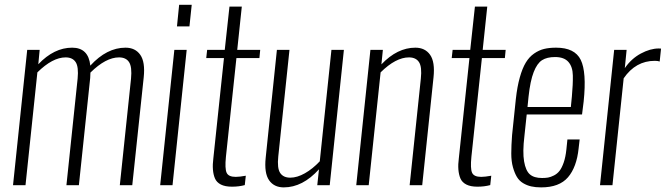

<svg xmlns="http://www.w3.org/2000/svg" viewBox="-20 -791 2843 820"><path d="M35.6 0 96.2 -578.1H149.4L143.6 -516.6Q210.9 -587.4 288.1 -587.4Q357.9 -587.4 365.7 -510.7Q436 -587.4 516.1 -587.4Q557.6 -587.4 579.1 -556.9Q600.6 -526.4 593.8 -460.9L544.9 0H491.7L539.6 -455.1Q544.4 -505.4 531.2 -525.6Q518.1 -545.9 488.3 -545.9Q432.1 -545.9 366.2 -481Q366.2 -473.6 365.2 -458L316.9 0H263.7L311.5 -455.1Q316.4 -505.4 303.2 -525.6Q290 -545.9 260.3 -545.9Q204.6 -545.9 139.6 -481.9L88.9 0Z M735.8 -678.2 745.1 -770.5H798.8L789.1 -678.2ZM664.1 0 724.6 -578.1H777.3L716.8 0Z M970.7 6.3Q941.4 6.3 923.3 -2.9Q905.3 -12.2 898.2 -28.6Q891.1 -44.9 889.4 -66.9Q887.7 -88.9 891.1 -114.3L936.5 -543H860.8L864.7 -578.1H939.9L960 -762.7H1012.7L993.2 -578.1H1091.3L1087.9 -543H989.7L944.8 -120.6Q939.9 -71.3 947.8 -53.5Q955.6 -35.6 986.8 -35.6Q1002.4 -35.6 1029.8 -40.5L1025.4 -0.5Q1000.5 6.3 970.7 6.3Z M1191.9 9.3Q1150.4 9.3 1129.2 -21.2Q1107.9 -51.8 1114.7 -117.2L1162.6 -578.1H1216.3L1168.5 -123Q1163.1 -72.8 1176.5 -52.5Q1189.9 -32.2 1219.7 -32.2Q1249 -32.2 1282.2 -51Q1315.4 -69.8 1345.7 -102.1L1395.5 -578.1H1448.7L1388.2 0H1335L1342.3 -67.9Q1272.5 9.3 1191.9 9.3Z M1501.5 0 1562 -578.1H1615.2L1608.9 -516.1Q1676.8 -587.4 1753.9 -587.4Q1795.4 -587.4 1816.9 -556.9Q1838.4 -526.4 1831.5 -460.9L1783.2 0H1729.5L1777.3 -455.1Q1782.7 -505.4 1769.5 -525.6Q1756.3 -545.9 1726.6 -545.9Q1670.4 -545.9 1605.5 -481.9L1554.7 0Z M2019 6.3Q1989.7 6.3 1971.7 -2.9Q1953.6 -12.2 1946.5 -28.6Q1939.5 -44.9 1937.7 -66.9Q1936 -88.9 1939.5 -114.3L1984.9 -543H1909.2L1913.1 -578.1H1988.3L2008.3 -762.7H2061L2041.5 -578.1H2139.6L2136.2 -543H2038.1L1993.2 -120.6Q1988.3 -71.3 1996.1 -53.5Q2003.9 -35.6 2035.2 -35.6Q2050.8 -35.6 2078.1 -40.5L2073.7 -0.5Q2048.8 6.3 2019 6.3Z M2232.9 -334H2418L2422.4 -378.9Q2427.2 -431.2 2426.5 -468.5Q2425.8 -505.9 2407.5 -526.6Q2389.2 -547.4 2350.6 -547.4Q2315.9 -547.4 2294.9 -533.9Q2273.9 -520.5 2259.3 -483.2Q2244.6 -445.8 2237.3 -377.9ZM2291 9.3Q2267.1 9.3 2248.8 5.1Q2230.5 1 2214.1 -8.8Q2197.8 -18.6 2187.7 -35.2Q2177.7 -51.8 2170.7 -76.7Q2163.6 -101.6 2163.6 -135.5Q2163.6 -169.4 2167 -213.9L2183.1 -368.2Q2189 -421.4 2200 -460.4Q2210.9 -499.5 2225.6 -523.7Q2240.2 -547.9 2261 -562.3Q2281.7 -576.7 2303.7 -582Q2325.7 -587.4 2355 -587.4Q2434.6 -587.4 2460.2 -535.4Q2485.8 -483.4 2472.7 -357.4L2465.8 -302.2H2229.5L2219.7 -210Q2211.4 -141.6 2218.3 -101.8Q2225.1 -62 2242.9 -46.4Q2260.7 -30.8 2294.9 -30.8Q2309.6 -30.8 2320.8 -32.7Q2332 -34.7 2345.9 -41.7Q2359.9 -48.8 2369.6 -61.3Q2379.4 -73.7 2387.5 -96.9Q2395.5 -120.1 2398.9 -152.3L2403.3 -195.3H2455.6L2451.2 -157.2Q2442.9 -77.1 2405.8 -33.9Q2368.7 9.3 2291 9.3Z M2542.5 0 2603 -578.1H2656.2L2648.4 -500Q2676.3 -540.5 2716.8 -562.3Q2757.3 -584 2793.5 -584Q2793.9 -584 2798.1 -583.7Q2802.2 -583.5 2803.2 -583.5L2797.4 -528.3Q2789.6 -531.2 2776.4 -531.2Q2694.8 -531.2 2643.6 -456.5L2595.7 0Z"/></svg>

Font: Oswald
Style: Extra-Light
Weight: 200
Designer: Vernon Adams
Foundry: Vernon Adams
Version: 3.0; ttfautohint (v0.94.23-7a4d-dirty) -l 8 -r 50 -G 200 -x 